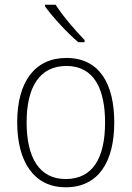

<svg xmlns="http://www.w3.org/2000/svg" viewBox="-20 -785 559 815"><path d="M216 -765H171V-758C204 -712 265 -646 312 -606H339V-615C299 -656 246 -718 216 -765ZM465 -265C465 -428 403 -539 262 -539C128 -539 53 -438 53 -266C53 -97 125 10 259 10C397 10 465 -97 465 -265ZM93 -266C93 -417 149 -505 262 -505C380 -505 426 -406 426 -265C426 -115 374 -25 259 -25C146 -25 93 -117 93 -266Z"/></svg>

Font: Noto Sans Devanagari UI SemiCondensed ExtraLight
Style: Regular
Weight: 200
Width: 4
Designer: Jelle Bosma - Monotype Design Team
Foundry: Monotype Imaging Inc.
Version: Version 2.004